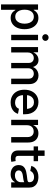

<svg xmlns="http://www.w3.org/2000/svg" viewBox="1412 -2204 997 3861"><g transform="rotate(90 1910.5 -273.5)"><path d="M68.8 204.1V-540H175.3V-454.1H182.6Q193.4 -473.1 212.2 -494.9Q231 -516.6 262 -532Q293 -547.4 339.8 -547.4Q405.8 -547.4 456.8 -514.2Q507.8 -481 537.4 -418.5Q566.9 -356 566.9 -269Q566.9 -182.1 537.8 -119.6Q508.8 -57.1 457.8 -23.2Q406.7 10.7 339.8 10.7Q293.9 10.7 262.9 -4.6Q231.9 -20 212.9 -42Q193.8 -64 182.6 -84H177.7V204.1ZM315.4 -82Q360.8 -82 392.1 -106.2Q423.3 -130.4 439.7 -172.9Q456.1 -215.3 456.1 -269.5Q456.1 -323.7 439.9 -365.7Q423.8 -407.7 392.6 -431.4Q361.3 -455.1 315.4 -455.1Q270.5 -455.1 239 -431.9Q207.5 -408.7 191.2 -367.2Q174.8 -325.7 174.8 -269.5Q174.8 -213.9 191.4 -171.6Q208 -129.4 239.5 -105.7Q271 -82 315.4 -82Z M679.7 0V-540H788.6V0ZM734.4 -624Q706.5 -624 686.8 -642.8Q667 -661.6 667 -688.5Q667 -715.3 686.8 -733.9Q706.5 -752.4 734.4 -752.4Q762.7 -752.4 782.5 -733.9Q802.2 -715.3 802.2 -688.5Q802.2 -661.6 782.5 -642.8Q762.7 -624 734.4 -624Z M926.3 0V-540H1030.3L1032.7 -416.5H1023.9Q1036.1 -461.4 1060.5 -491Q1085 -520.5 1117.7 -534.9Q1150.4 -549.3 1186 -549.3Q1245.6 -549.3 1283.4 -512.9Q1321.3 -476.6 1333.5 -413.1H1319.3Q1330.1 -456.5 1356.2 -486.8Q1382.3 -517.1 1419.2 -533.2Q1456.1 -549.3 1498.5 -549.3Q1546.9 -549.3 1586.2 -528.3Q1625.5 -507.3 1648.4 -465.8Q1671.4 -424.3 1671.4 -362.3V0H1562V-351.1Q1562 -405.8 1532 -430.2Q1502 -454.6 1460.9 -454.6Q1427.2 -454.6 1402.8 -440.2Q1378.4 -425.8 1365.5 -400.9Q1352.5 -376 1352.5 -343.3V0H1245.1V-357.9Q1245.1 -401.9 1217.3 -428.2Q1189.5 -454.6 1146 -454.6Q1116.7 -454.6 1091.3 -440.7Q1065.9 -426.8 1050.5 -399.9Q1035.2 -373 1035.2 -333V0Z M2042 11.2Q1962.4 11.2 1904.5 -23.4Q1846.7 -58.1 1815.4 -120.6Q1784.2 -183.1 1784.2 -266.6Q1784.2 -349.6 1815.2 -412.8Q1846.2 -476.1 1902.3 -512Q1958.5 -547.9 2033.7 -547.9Q2082.5 -547.9 2126.5 -531.5Q2170.4 -515.1 2204.3 -481.7Q2238.3 -448.2 2258.1 -396.7Q2277.8 -345.2 2277.8 -274.4V-237.8H1841.3V-318.4H2221.7L2171.4 -292.5Q2171.4 -341.8 2155.8 -379.2Q2140.1 -416.5 2109.6 -437.3Q2079.1 -458 2034.2 -458Q1989.7 -458 1958 -437Q1926.3 -416 1909.4 -380.4Q1892.6 -344.7 1892.6 -301.8V-248.5Q1892.6 -194.3 1911.1 -156Q1929.7 -117.7 1963.9 -97.9Q1998 -78.1 2043.5 -78.1Q2073.7 -78.1 2098.4 -86.9Q2123 -95.7 2140.6 -113.3Q2158.2 -130.9 2167 -155.8L2269.5 -136.7Q2256.8 -92.8 2225.6 -59.3Q2194.3 -25.9 2147.7 -7.3Q2101.1 11.2 2042 11.2Z M2497.6 -317.9V0H2388.7V-540H2493.2L2493.7 -407.2H2480.5Q2504.4 -479.5 2549.6 -513.4Q2594.7 -547.4 2659.7 -547.4Q2714.8 -547.4 2756.8 -523.9Q2798.8 -500.5 2822.3 -454.8Q2845.7 -409.2 2845.7 -341.8V0H2736.3V-328.1Q2736.3 -386.7 2706.3 -419.7Q2676.3 -452.6 2623 -452.6Q2586.9 -452.6 2558.6 -437.3Q2530.3 -421.9 2513.9 -391.8Q2497.6 -361.8 2497.6 -317.9Z M3222.2 -540V-451.7H2923.8V-540ZM3005.9 -671.9H3114.3V-146.5Q3114.3 -114.3 3127.7 -99.9Q3141.1 -85.4 3172.4 -85.4Q3181.6 -85.4 3195.3 -87.2Q3209 -88.9 3218.8 -90.3L3234.4 -2.9Q3217.8 1.5 3198.2 3.7Q3178.7 5.9 3160.2 5.9Q3085.4 5.9 3045.7 -31Q3005.9 -67.9 3005.9 -136.2Z M3482.9 11.2Q3431.2 11.2 3389.6 -7.6Q3348.1 -26.4 3323.7 -63Q3299.3 -99.6 3299.3 -152.8Q3299.3 -198.7 3317.1 -228.3Q3335 -257.8 3365 -275.1Q3395 -292.5 3432.1 -301.3Q3469.2 -310.1 3508.3 -314.9Q3556.6 -320.3 3586.4 -324.2Q3616.2 -328.1 3630.1 -336.4Q3644 -344.7 3644 -363.8V-366.7Q3644 -396 3632.3 -416.5Q3620.6 -437 3597.4 -448.2Q3574.2 -459.5 3540.5 -459.5Q3505.9 -459.5 3480.7 -448.5Q3455.6 -437.5 3439.9 -420.4Q3424.3 -403.3 3417.5 -383.8L3314.5 -404.8Q3330.1 -453.6 3363 -485.1Q3396 -516.6 3441.7 -532Q3487.3 -547.4 3539.6 -547.4Q3575.7 -547.4 3613.3 -538.6Q3650.9 -529.8 3682.4 -508.8Q3713.9 -487.8 3733.2 -451.7Q3752.4 -415.5 3752.4 -360.8V0H3647V-74.2H3642.1Q3631.3 -53.2 3610.8 -33.4Q3590.3 -13.7 3558.6 -1.2Q3526.9 11.2 3482.9 11.2ZM3507.3 -75.2Q3550.8 -75.2 3581.5 -92Q3612.3 -108.9 3628.4 -136.5Q3644.5 -164.1 3644.5 -195.8V-263.2Q3638.7 -257.8 3623.3 -253.4Q3607.9 -249 3587.9 -245.6Q3567.9 -242.2 3548.6 -239.5Q3529.3 -236.8 3515.1 -234.9Q3485.4 -231 3460.7 -221.7Q3436 -212.4 3421.4 -195.8Q3406.7 -179.2 3406.7 -151.9Q3406.7 -127 3419.4 -109.9Q3432.1 -92.8 3454.8 -84Q3477.5 -75.2 3507.3 -75.2Z"/></g></svg>

Font: V-Inter
Style: Medium-500
Weight: 500
Designer: Rasmus Andersson
Foundry: rsms
Version: Version 4.000;git-4146feb